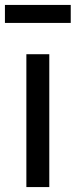

<svg xmlns="http://www.w3.org/2000/svg" viewBox="-49 -759 307 779"><path d="M58 -539H151V0H58ZM-29 -739H238V-666H-29Z"/></svg>

Font: Evergrow Sans 
Style: Medium
Weight: 500
Foundry: 10Web
Version: Version 1.000